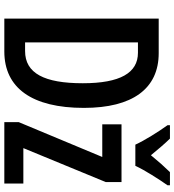

<svg xmlns="http://www.w3.org/2000/svg" viewBox="21 -827 806 888"><g transform="rotate(90 424.0 -383.0)"><path d="M837 -766H776C748 -737 729 -716 698 -678C670 -712 643 -744 621 -766H559V-755C590 -712 630 -648 649 -606H747C767 -650 809 -715 837 -755ZM479 -368C479 -593 390 -714 226 -714H66V0H218C387 0 479 -128 479 -368ZM365 -363C365 -185 319 -96 216 -96H176V-618H224C317 -618 365 -536 365 -363ZM829 0V-88H665L822 -469V-542H555V-453H706L545 -67V0Z"/></g></svg>

Font: Noto Sans Display Condensed Medium
Style: Regular
Weight: 500
Width: 3
Designer: Monotype Design Team
Foundry: Monotype Imaging Inc.
Version: Version 1.900